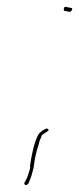

<svg xmlns="http://www.w3.org/2000/svg" viewBox="-20 -467 228 552"><path d="M166 -447C162 -443 163 -436 165 -436L180 -433H182C188 -437 189 -444 186 -444L170 -447C167 -448 167 -447 166 -447ZM50 59C49 63 52 65 55 65C57 65 60 63 62 60L68 45C72 35 74 24 77 13C79 -6 83 -27 91 -51C93 -61 96 -68 99 -74L100 -78C110 -86 117 -89 120 -92C119 -96 115 -99 113 -97H112C98 -90 94 -86 89 -78C78 -57 69 -14 66 13H67V14C65 24 61 35 58 43V44ZM90 -51H91ZM77 13H78Z"/></svg>

Font: Stray Cat
Style: HlExtObl
Weight: 100
Version: Version 1.0